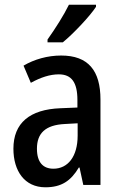

<svg xmlns="http://www.w3.org/2000/svg" viewBox="-20 -852 514 816"><path d="M388 -823V-832H273C251 -787 216 -732 182 -684V-672H247C292 -709 362 -783 388 -823ZM240 -616C182 -616 126 -600 80 -573L111 -500C153 -523 192 -536 230 -536C284 -536 309 -502 309 -427V-395L237 -392C106 -387 37 -329 37 -220C37 -126 84 -56 173 -56C241 -56 281 -83 315 -140H318L334 -66H407V-429C407 -552 355 -616 240 -616ZM256 -325 310 -328V-276C310 -186 268 -135 207 -135C164 -135 137 -161 137 -220C137 -285 172 -321 256 -325Z"/></svg>

Font: Noto Sans Malayalam UI Condensed Medium
Style: Regular
Weight: 500
Width: 3
Designer: Jelle Bosma - Monotype Design Team
Foundry: Monotype Imaging Inc.
Version: Version 2.104